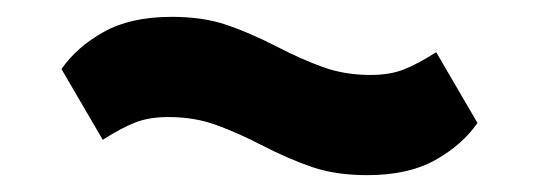

<svg xmlns="http://www.w3.org/2000/svg" viewBox="-20 -420 640 228"><path d="M416 -212Q379 -212 351 -221.5Q323 -231 290 -248Q263 -262 237 -271.5Q211 -281 180 -281Q157 -281 140.5 -274.5Q124 -268 102 -254L53 -338Q71 -364 103 -382Q135 -400 184 -400Q221 -400 249 -390.5Q277 -381 310 -364Q337 -350 363 -340.5Q389 -331 420 -331Q443 -331 459.5 -337.5Q476 -344 498 -358L547 -274Q529 -248 497 -230Q465 -212 416 -212Z"/></svg>

Font: IBM Plex Thai
Style: Bold
Weight: 700
Designer: Mike Abbink, Paul van der Laan, Pieter van Rosmalen, Ben Mitchell, Mark Frömberg
Foundry: Bold Monday
Version: Version 1.0